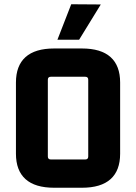

<svg xmlns="http://www.w3.org/2000/svg" viewBox="-20 -873 640 903"><path d="M381 -512H219Q205 -512 205 -498V-137Q205 -123 219 -123H381Q395 -123 395 -137V-498Q395 -512 381 -512ZM55 -150V-485Q55 -564 100 -604.5Q145 -645 235 -645H365Q455 -645 500 -604.5Q545 -564 545 -485V-150Q545 -71 500 -30.5Q455 10 365 10H235Q145 10 100 -30.5Q55 -71 55 -150ZM250 -686H352L454 -852L315 -853Z"/></svg>

Font: Gemunu Libre ExtraLight ExtraBold
Style: Regular
Weight: 800
Version: Version 1.100